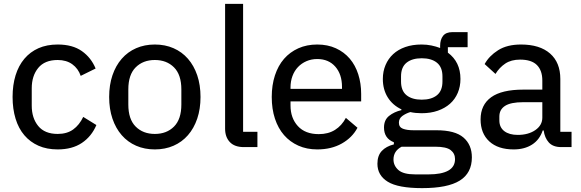

<svg xmlns="http://www.w3.org/2000/svg" viewBox="-20 -760 3002 992"><path d="M278 12Q222 12 179 -7Q136 -26 106 -61Q76 -96 60.5 -146.5Q45 -197 45 -259Q45 -321 60.5 -371Q76 -421 106 -456.5Q136 -492 179 -511Q222 -530 278 -530Q355 -530 403 -496Q451 -462 474 -406L397 -368Q384 -406 353.5 -428Q323 -450 278 -450Q211 -450 177.5 -409Q144 -368 144 -304V-214Q144 -150 177.5 -109Q211 -68 278 -68Q326 -68 358 -91Q390 -114 410 -156L478 -114Q453 -55 403 -21.5Q353 12 278 12Z M780 12Q727 12 683.5 -7Q640 -26 609 -61.5Q578 -97 561 -147Q544 -197 544 -259Q544 -321 561 -371Q578 -421 609 -456.5Q640 -492 683.5 -511Q727 -530 780 -530Q833 -530 876.5 -511Q920 -492 951 -456.5Q982 -421 999 -371Q1016 -321 1016 -259Q1016 -197 999 -147Q982 -97 951 -61.5Q920 -26 876.5 -7Q833 12 780 12ZM780 -68Q841 -68 879 -106Q917 -144 917 -220V-298Q917 -374 879 -412Q841 -450 780 -450Q719 -450 681 -412Q643 -374 643 -298V-220Q643 -144 681 -106Q719 -68 780 -68Z M1240 0Q1192 0 1167.5 -26Q1143 -52 1143 -95V-740H1236V-79H1310V0Z M1619 12Q1565 12 1521.5 -7.5Q1478 -27 1447.5 -62Q1417 -97 1400.5 -147Q1384 -197 1384 -259Q1384 -320 1400.5 -370.5Q1417 -421 1447.5 -456Q1478 -491 1521.5 -510.5Q1565 -530 1619 -530Q1673 -530 1715.5 -510.5Q1758 -491 1787 -457Q1816 -423 1831 -376Q1846 -329 1846 -275V-236H1481V-215Q1481 -150 1519 -108.5Q1557 -67 1627 -67Q1676 -67 1711 -89Q1746 -111 1767 -151L1827 -100Q1800 -49 1746 -18.5Q1692 12 1619 12ZM1619 -455Q1589 -455 1563.5 -444Q1538 -433 1519.5 -413.5Q1501 -394 1491 -367Q1481 -340 1481 -308V-301H1747V-311Q1747 -376 1712.5 -415.5Q1678 -455 1619 -455Z M2418 53Q2418 134 2355.5 173Q2293 212 2161 212Q2037 212 1983.5 179Q1930 146 1930 86Q1930 44 1952.5 20Q1975 -4 2015 -14V-25Q1964 -45 1964 -101Q1964 -140 1990 -161Q2016 -182 2054 -191V-195Q2008 -217 1983 -257.5Q1958 -298 1958 -352Q1958 -391 1972 -424Q1986 -457 2011.5 -480.5Q2037 -504 2074 -517Q2111 -530 2158 -530Q2185 -530 2209 -525Q2233 -520 2254 -512V-523Q2254 -555 2269 -574.5Q2284 -594 2317 -594H2396V-516H2294V-488Q2359 -440 2359 -352Q2359 -313 2345 -280Q2331 -247 2305 -224Q2279 -201 2242 -188Q2205 -175 2158 -175Q2143 -175 2128 -176.5Q2113 -178 2100 -181Q2077 -174 2059 -161Q2041 -148 2041 -126Q2041 -103 2061.5 -95Q2082 -87 2117 -87H2235Q2331 -87 2374.5 -49.5Q2418 -12 2418 53ZM2331 62Q2331 33 2308.5 15.5Q2286 -2 2229 -2H2055Q2013 20 2013 64Q2013 96 2038.5 118.5Q2064 141 2125 141H2195Q2261 141 2296 121.5Q2331 102 2331 62ZM2159 -245Q2209 -245 2237.5 -268Q2266 -291 2266 -339V-365Q2266 -413 2237.5 -436Q2209 -459 2159 -459Q2109 -459 2080.5 -436Q2052 -413 2052 -365V-339Q2052 -291 2080.5 -268Q2109 -245 2159 -245Z M2880 0Q2837 0 2815.5 -24Q2794 -48 2789 -86H2784Q2768 -38 2729 -13Q2690 12 2634 12Q2553 12 2508 -29.5Q2463 -71 2463 -143Q2463 -218 2517.5 -257.5Q2572 -297 2684 -297H2782V-344Q2782 -396 2754 -424Q2726 -452 2667 -452Q2621 -452 2590.5 -431.5Q2560 -411 2540 -378L2484 -429Q2507 -471 2553.5 -500.5Q2600 -530 2672 -530Q2769 -530 2822 -483.5Q2875 -437 2875 -352V-79H2933V0ZM2655 -63Q2710 -63 2746 -88Q2782 -113 2782 -152V-232H2683Q2619 -232 2589.5 -213Q2560 -194 2560 -158V-138Q2560 -102 2585.5 -82.5Q2611 -63 2655 -63Z"/></svg>

Font: IBM Plex Sans Thai Looped Text
Style: Regular
Weight: 450
Designer: Mike Abbink, Paul van der Laan, Pieter van Rosmalen, Ben Mitchell, Mark Frömberg
Foundry: Bold Monday
Version: Version 1.1